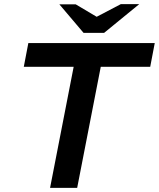

<svg xmlns="http://www.w3.org/2000/svg" viewBox="-20 -908 768 928"><path d="M222 0 336 -585H95L117 -700H728L706 -585H467L353 0ZM384 -749 417 -811 564 -888H653L483 -749ZM384 -749 267 -887H346L474 -811L483 -749Z"/></svg>

Font: REM Medium
Style: Italic
Weight: 500
Italic angle: -11°
Designer: Octavio Pardo
Foundry: Ashler Design
Version: Version 1.005;gftools[0.9.28]